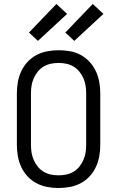

<svg xmlns="http://www.w3.org/2000/svg" viewBox="-20 -935 590 967"><path d="M275 12Q246 12 217.5 6.5Q189 1 164 -12Q139 -25 119 -46.5Q99 -68 87 -94Q75 -120 70 -148Q65 -176 65 -205V-465Q65 -494 70 -522Q75 -550 87 -576Q99 -602 119 -623.5Q139 -645 164 -658Q189 -671 217.5 -676.5Q246 -682 275 -682Q304 -682 332.5 -677Q361 -672 386 -658.5Q411 -645 431 -623.5Q451 -602 463 -576Q475 -550 480 -522Q485 -494 485 -465V-205Q485 -176 480 -148Q475 -120 463 -94Q451 -68 431 -46.5Q411 -25 386 -12Q361 1 332.5 6.5Q304 12 275 12ZM275 -52Q295 -52 314 -56Q333 -60 350 -70Q367 -80 379.5 -95.5Q392 -111 400 -129Q408 -147 411 -166Q414 -185 414 -205V-465Q414 -485 411 -504Q408 -523 400 -541Q392 -559 379.5 -574.5Q367 -590 350 -600Q333 -610 314 -614Q295 -618 275 -618Q255 -618 236 -614Q217 -610 200 -600Q183 -590 170.5 -574.5Q158 -559 150 -541Q142 -523 139 -504Q136 -485 136 -465V-205Q136 -185 139 -166Q142 -147 150 -129Q158 -111 170.5 -95.5Q183 -80 200 -70Q217 -60 236 -56Q255 -52 275 -52ZM354 -729 309 -771 447 -915 501 -865ZM171 -729 126 -771 264 -915 318 -865Z"/></svg>

Font: Lode Term
Style: Regular
Weight: 400
Monospace: yes
Designer: Belleve Invis
Foundry: Belleve Invis
Version: Version 29.2.0